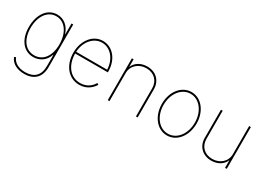

<svg xmlns="http://www.w3.org/2000/svg" viewBox="-26 -1255 2951 2171"><g transform="rotate(30 1450.0 -169.0)"><path d="M281.2 215.8C407.2 215.8 484.4 146 484.4 11.7V-545.9H461.9V-406.2H459C429.2 -497.1 362.3 -553.7 274.4 -553.7C145 -553.7 63.5 -433.1 63.5 -271.5C63.5 -110.8 146.5 0 274.4 0C355 0 430.2 -45.4 459 -136.7H461.9V11.7C461.9 133.8 395 193.4 281.2 193.4C199.2 193.4 133.8 162.1 109.4 97.7L87.9 106.4C115.7 179.2 189.5 215.8 281.2 215.8ZM274.4 -22.5C159.2 -22.5 85.9 -123.5 85.9 -271.5C85.9 -418.9 158.2 -531.2 274.4 -531.2C390.1 -531.2 461.9 -418.9 461.9 -271.5C461.9 -118.2 387.7 -22.5 274.4 -22.5Z M881.8 11.7C988.3 11.7 1046.9 -55.2 1071.3 -96.7L1052.7 -109.4C1032.7 -76.7 982.9 -10.7 881.8 -10.7C745.1 -10.7 667.5 -129.9 667 -272.5H1093.8V-285.2C1093.8 -438.5 998.5 -553.7 871.1 -553.7C741.7 -553.7 644.5 -431.6 644.5 -271.5C644.5 -110.8 739.3 11.7 881.8 11.7ZM667.5 -294.9C674.3 -430.7 763.2 -531.2 871.1 -531.2C983.9 -531.2 1067.9 -427.2 1071.8 -294.9Z M1272.5 -366.2C1272.5 -461.9 1348.6 -531.2 1450.2 -531.2C1549.3 -531.2 1618.2 -465.3 1618.2 -366.2V0H1640.6V-366.2C1640.6 -478 1562 -553.7 1450.2 -553.7C1373 -553.7 1301.3 -518.1 1272.5 -445.8V-545.9H1250V0H1272.5Z M2027.3 11.7C2155.8 11.7 2252.9 -110.4 2252.9 -271.5C2252.9 -431.6 2155.3 -553.7 2027.3 -553.7C1898.4 -553.7 1800.8 -432.1 1800.8 -271.5C1800.8 -110.4 1898.4 11.7 2027.3 11.7ZM2027.3 -10.7C1911.1 -10.7 1823.2 -123 1823.2 -271.5C1823.2 -418.5 1912.1 -531.2 2027.3 -531.2C2142.6 -531.2 2230.5 -418.9 2230.5 -271.5C2230.5 -123 2143.1 -10.7 2027.3 -10.7Z M2603.5 7.8C2680.7 7.8 2752.4 -27.8 2781.2 -100.1V0H2803.7V-545.9H2781.2V-179.7C2781.2 -84 2705.1 -14.6 2603.5 -14.6C2504.4 -14.6 2435.5 -80.6 2435.5 -179.7V-545.9H2413.1V-179.7C2413.1 -67.9 2491.7 7.8 2603.5 7.8Z"/></g></svg>

Font: Raveo Thin
Style: Regular
Weight: 100
Designer: Jakub Foglar, Rasmus Andersson (Inter)
Foundry: Jakubfoglar.com
Version: Version 1.100;Glyphs 3.2.3 (3260)